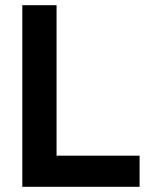

<svg xmlns="http://www.w3.org/2000/svg" viewBox="-20 -720 582 740"><path d="M66 0V-700H198V-120H518V0Z"/></svg>

Font: Space Grotesk Light
Style: Bold
Weight: 700
Version: Version 2.000